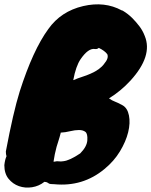

<svg xmlns="http://www.w3.org/2000/svg" viewBox="-34 -802 698 886"><path d="M528 -754 532 -753Q557 -738 575.5 -719.5Q594 -701 609.5 -680.5Q625 -660 634 -636Q672 -544 568 -430Q524 -382 469 -348Q483 -338 495.5 -333.5Q508 -329 531 -316.5Q554 -304 561 -269.5Q568 -235 557.5 -192Q547 -149 519.5 -103.5Q492 -58 448 -22Q348 61 216 48Q197 48 192 45Q187 42 184 40Q181 38 171 37Q146 57 114 62Q82 67 53.5 57Q25 47 5.5 23Q-14 -1 -14 -40Q-11 -66 -4 -81Q-7 -90 -7 -103Q27 -284 57 -380Q118 -571 189 -668Q247 -750 350 -774Q449 -797 528 -754ZM217 -56Q229 -59 237.5 -57.5Q246 -56 258 -58Q287 -61 336 -94Q367 -125 369 -155Q371 -185 360 -193.5Q349 -202 330.5 -202Q312 -202 289.5 -196.5Q267 -191 246 -190V-188Q241 -168 236 -153Q231 -138 227 -124Q218 -91 213 -56ZM403 -576Q373 -580 338 -529Q316 -497 304 -432Q325 -441 345.5 -447.5Q366 -454 384 -462Q428 -481 447 -508Q469 -534 461 -552Q449 -568 422 -581Q414 -574 403 -576ZM388 -580H391Z"/></svg>

Font: Knewave
Style: Regular
Weight: 400
Designer: Tyler Finck
Foundry: Tyler Finck
Version: Version 1.001